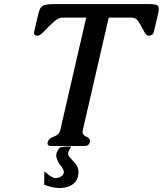

<svg xmlns="http://www.w3.org/2000/svg" viewBox="-20 -718 811 957"><path d="M277.3 19.5Q278.8 12.2 335 12.2Q321.8 33.2 320.3 40.5Q317.4 54.2 326.2 64.5Q337.4 77.6 353 93.8Q371.1 112.3 371.1 139.6Q371.1 149.9 368.7 161.6L367.7 165Q354 213.9 282.7 219.2H277.3Q243.2 219.2 200.2 203.1L201.2 135.7Q238.3 169.9 255.9 169.9Q269 169.9 283.2 162.1Q294.9 155.8 297.9 143.6Q298.3 141.6 298.3 139.2Q298.3 127.9 285.6 112.3Q270.5 93.8 262.7 70.8Q258.8 59.6 261.2 47.9Q265.1 32.7 277.3 19.5ZM747.1 -560.1Q742.7 -540 719.7 -540Q708.5 -540 696.3 -564.5Q679.7 -597.7 667.5 -614.3Q656.2 -630.4 633.8 -630.4Q633.3 -630.4 632.3 -630.4H522L393.1 -71.3Q392.1 -65.9 391.6 -61.5Q391.6 -43.9 409.7 -37.1Q428.2 -29.8 428.2 -15.6Q428.2 -12.7 427.7 -9.8Q423.3 9.8 400.9 9.8H235.4Q216.8 9.8 216.8 -3.9Q216.8 -6.8 217.8 -9.8Q222.2 -28.3 248.5 -37.1Q274.9 -45.9 280.8 -71.3L409.7 -630.4H297.4Q296.9 -630.4 295.9 -630.4Q273.4 -630.4 253.9 -614.3Q233.9 -597.7 202.6 -564.5Q179.7 -540 168 -540Q149.4 -540 149.4 -553.7Q149.4 -556.6 150.4 -560.1L171.4 -650.4Q178.7 -681.6 193.4 -689.5Q208.5 -697.3 250 -697.8H710.9Q713.4 -697.8 716.3 -697.8Q756.8 -697.8 765.6 -690.4Q771 -686 771.5 -674.3Q771.5 -665 768.1 -650.4Z"/></svg>

Font: Caudex
Style: Bold
Weight: 700
Italic angle: -13°
Version: Version 1.04